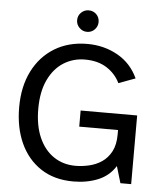

<svg xmlns="http://www.w3.org/2000/svg" viewBox="-58 -898 810 961"><g transform="rotate(5 347.0 -418.0)"><path d="M346 12Q250 12 182.5 -32.5Q115 -77 79.5 -155Q44 -233 44 -335Q44 -439 83 -516.5Q122 -594 192.5 -637Q263 -680 357 -680Q441 -680 509.5 -641.5Q578 -603 612 -529L528 -498Q506 -544 461.5 -572.5Q417 -601 352 -601Q293 -601 245 -571Q197 -541 168.5 -481.5Q140 -422 140 -335Q140 -251 166.5 -191Q193 -131 240.5 -99Q288 -67 350 -67Q383 -67 418 -75Q453 -83 482 -102.5Q511 -122 529 -156Q547 -190 547 -242V-264H352V-345H636V0H582L557 -84Q525 -33 469.5 -10.5Q414 12 346 12ZM349 -740Q327 -740 311 -756Q295 -772 295 -794Q295 -817 311 -832.5Q327 -848 349 -848Q372 -848 387.5 -832.5Q403 -817 403 -794Q403 -772 387.5 -756Q372 -740 349 -740Z"/></g></svg>

Font: Atkinson Hyperlegible Next
Style: Regular
Weight: 400
Designer: Elliott Scott, Megan Eiswerth, Linus Boman, Theodore Petrosky, Letters from Sweden
Foundry: Applied Design Works, Letters from Sweden
Version: Version 2.001